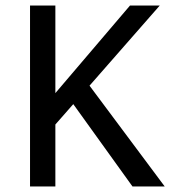

<svg xmlns="http://www.w3.org/2000/svg" viewBox="-20 -677 644 697"><path d="M89 0H181V-225L246 -299L461 0H578L305 -366L560 -657H452L181 -339V-657H89Z"/></svg>

Font: Logix
Style: Regular
Weight: 400
Designer: Michael Lee Finney
Version: Version 1.06